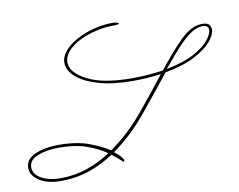

<svg xmlns="http://www.w3.org/2000/svg" viewBox="-92 -655 937 752"><g transform="rotate(-10 376.5 -278.5)"><path d="M399 -566Q408 -566 415.5 -564Q423 -562 423 -559Q423 -555 401 -555Q366 -555 330 -546.5Q294 -538 264 -523Q234 -508 216 -487.5Q198 -467 198 -444Q198 -403 260 -371Q322 -339 437 -339Q473 -339 503.5 -341.5Q534 -344 561 -348Q611 -412 655.5 -456.5Q700 -501 743 -501Q763 -501 770.5 -493Q778 -485 778 -473Q778 -453 756 -426.5Q734 -400 688 -376Q642 -352 570 -339Q512 -266 451.5 -192.5Q391 -119 317 -66Q334 -53 341.5 -43.5Q349 -34 350 -32Q353 -23 347 -23Q346 -23 343 -26Q329 -40 305 -58Q259 -27 206 -9Q153 9 94 9Q39 9 7 -12.5Q-25 -34 -25 -63Q-25 -98 13.5 -115Q52 -132 107 -132Q179 -132 228.5 -113.5Q278 -95 307 -75Q380 -126 439.5 -197.5Q499 -269 551 -336Q526 -332 498 -330Q470 -328 438 -328Q359 -328 302.5 -344.5Q246 -361 216 -387.5Q186 -414 186 -444Q186 -469 205 -491Q224 -513 255.5 -530Q287 -547 324.5 -556.5Q362 -566 399 -566ZM577 -351Q648 -365 689.5 -388Q731 -411 749 -434.5Q767 -458 767 -473Q767 -492 743 -492Q723 -492 701 -478.5Q679 -465 649.5 -434.5Q620 -404 577 -351ZM94 -2Q150 -2 200.5 -19.5Q251 -37 294 -66Q265 -87 219 -104Q173 -121 107 -121Q58 -121 22.5 -107Q-13 -93 -13 -63Q-13 -36 17.5 -19Q48 -2 94 -2Z"/></g></svg>

Font: Kapakana Light
Style: Regular
Weight: 300
Designer: Kyosuke Nagai
Version: Version 1.000